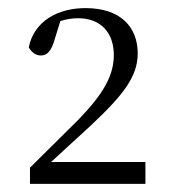

<svg xmlns="http://www.w3.org/2000/svg" viewBox="-20 -916 421 474"><path d="M54 -462H339V-516H106L204 -606C284 -681 320 -727 320 -784C320 -848 279 -896 191 -896C123 -896 64 -864 51 -799C58 -787 68 -779 81 -779C96 -779 107 -790 115 -819L129 -864C145 -869 159 -871 173 -871C229 -871 261 -835 261 -780C261 -728 233 -682 174 -621L54 -502Z"/></svg>

Font: Noto Serif JP Light
Style: Regular
Weight: 300
Designer: Ryoko NISHIZUKA 西塚涼子 (kana & ideographs); Frank Grießhammer (Latin, Greek & Cyrillic); Wenlong ZHANG 张文龙 (bopomofo); San
Foundry: Adobe
Version: Version 2.001;hotconv 1.1.0;makeotfexe 2.6.0